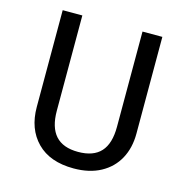

<svg xmlns="http://www.w3.org/2000/svg" viewBox="-104 -787 870 897"><g transform="rotate(15 331.0 -338.5)"><path d="M572 -221Q572 -152 543.5 -99.5Q515 -47 460.5 -17.5Q406 12 330 12Q215 12 152.5 -51.5Q90 -115 90 -221V-689H185V-228Q185 -148 221 -108Q257 -68 330 -68Q404 -68 440 -107.5Q476 -147 476 -228V-689H572Z"/></g></svg>

Font: FiraGO
Style: Regular
Weight: 400
Designer: bBox Type
Foundry: bBox Type GmbH
Version: Version 1.001;April 20, 2020;FontCreator 12.0.0.2555 64-bit